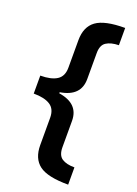

<svg xmlns="http://www.w3.org/2000/svg" viewBox="-163 -780 715 1004"><g transform="rotate(20 194.5 -278.0)"><path d="M352 158Q237 158 190.5 123Q144 88 144 13V-138Q144 -187 112 -207.5Q80 -228 20 -228V-328Q80 -328 112 -348.5Q144 -369 144 -417V-570Q144 -645 191.5 -679.5Q239 -714 352 -714V-618Q308 -617 282.5 -600.5Q257 -584 257 -540V-395Q257 -299 145 -281V-275Q257 -258 257 -162V-16Q257 29 282 45.5Q307 62 352 62Z"/></g></svg>

Font: Noto Sans Gujarati SemiBold
Style: Regular
Weight: 600
Designer: Jelle Bosma - Monotype Design Team, Universal Thirst
Foundry: Monotype Imaging Inc.
Version: Version 2.106; ttfautohint (v1.8.4.7-5d5b)